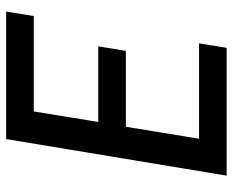

<svg xmlns="http://www.w3.org/2000/svg" viewBox="-88 -688 775 640"><g transform="rotate(-90 300.0 -367.5)"><path d="M35 0 157 -735H582L567 -643H249L214 -428H466L451 -336H198L158 -92H476L461 0Z"/></g></svg>

Font: Iosevka SS04 SmBd Ex Obl
Style: Regular
Weight: 600
Width: 7
Italic angle: -9°
Monospace: yes
Designer: Belleve Invis
Foundry: Belleve Invis
Version: Version 19.0.0; ttfautohint (v1.8.4)